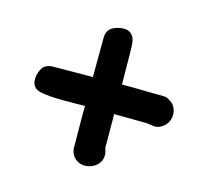

<svg xmlns="http://www.w3.org/2000/svg" viewBox="-89 -667 756 691"><g transform="rotate(-30 289.5 -322.0)"><path d="M145.5 -122.1Q135.3 -122.1 124.3 -126Q113.3 -129.9 104 -137.7Q94.7 -145.5 88.9 -157.2Q83 -168.9 84 -184.1Q84.5 -191.4 87.9 -199.7Q91.3 -208 96.7 -214.4Q106.9 -224.6 119.9 -237.8Q132.8 -251 147.2 -265.6Q161.6 -280.3 177.2 -295.9Q192.9 -311.5 208.5 -327.1L187.5 -347.2Q166.5 -367.7 148.2 -386.2Q129.9 -404.8 116.5 -420.7Q103 -436.5 95.2 -449.2Q87.4 -461.9 87.4 -471.2Q87.4 -484.4 95.2 -494.1Q103 -503.9 112.8 -510.3Q122.6 -516.6 132.1 -519.5Q141.6 -522.5 145.5 -522.5Q155.3 -522.5 163.6 -518.3Q171.9 -514.2 177.7 -508.8L285.2 -402.8L390.6 -507.3Q397 -513.7 405 -517.3Q413.1 -521 423.8 -521Q427.2 -521 436.8 -517.8Q446.3 -514.6 456.3 -508.1Q466.3 -501.5 474.1 -491.9Q481.9 -482.4 481.9 -469.7Q481.9 -459.5 477.3 -450.4Q472.7 -441.4 467.3 -435.5Q462.9 -430.2 452.4 -419.2Q441.9 -408.2 427.5 -393.6Q413.1 -378.9 396.2 -361.8Q379.4 -344.7 362.3 -327.1Q375 -314.5 389.9 -299.3Q404.8 -284.2 419.4 -269Q434.1 -253.9 447.5 -240Q460.9 -226.1 470.7 -216.3Q477.5 -209.5 479.7 -202.1Q481.9 -194.8 483.4 -186.5Q485.4 -174.8 481.2 -163.1Q477.1 -151.4 468.5 -142.1Q460 -132.8 448 -127.7Q436 -122.6 422.4 -123.5Q412.1 -124.5 405.5 -127Q398.9 -129.4 393.8 -133.3Q388.7 -137.2 385 -142.1Q381.3 -147 377 -152.8Q372.6 -159.2 366.2 -166.5V-166L284.7 -249L205.6 -168.9Q196.8 -161.6 193.8 -154.8Q191.9 -150.9 188.5 -145.5Q185.1 -140.1 179.2 -134.8Q173.3 -129.4 165 -125.7Q156.7 -122.1 145.5 -122.1Z"/></g></svg>

Font: Autour One
Style: Regular
Weight: 400
Version: Version 1.007; ttfautohint (v0.92) -l 24 -r 24 -G 200 -x 7 -